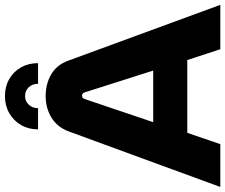

<svg xmlns="http://www.w3.org/2000/svg" viewBox="-88 -830 918 783"><g transform="rotate(-90 371.5 -439.0)"><path d="M370.7 -878.3Q410 -878.3 440.5 -860.5Q471 -842.7 488 -812.5Q505 -782.3 505 -743.3H420.7Q420.7 -766.3 406.7 -781.3Q392.7 -796.3 370.7 -796.3Q349.7 -796.3 335.5 -781Q321.3 -765.7 321.3 -743.3H235Q235 -782.3 252.5 -812.5Q270 -842.7 300.7 -860.5Q331.3 -878.3 370.7 -878.3ZM0 0 226.7 -618.7Q244.3 -665.3 283.2 -688.8Q322 -712.3 371 -712.3Q420 -712.3 459.2 -689.7Q498.3 -667 515.3 -619.7L742.7 0H561.7L517.7 -134.7H220.7L174.7 0ZM264.3 -273.7H474.7L385.7 -553.3Q384 -559 380.3 -561.5Q376.7 -564 371.7 -564Q367 -564 363.7 -561.2Q360.3 -558.3 358.7 -553.3Z"/></g></svg>

Font: MuseoModerno Thin
Style: Regular
Weight: 100
Designer: Pablo Cosgaya, Héctor Gatti, Marcela Romero, and the Authors of The MuseoModerno Project.
Foundry: Omnibus-Type Team
Version: Version 1.003